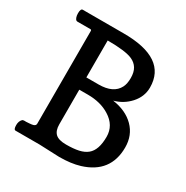

<svg xmlns="http://www.w3.org/2000/svg" viewBox="-169 -875 987 1020"><g transform="rotate(30 324.5 -365.0)"><path d="M331.1 4.9 208.5 0H61Q48.8 0 48.8 -27.8Q48.8 -51.8 62.5 -65.4Q66.4 -69.3 77.6 -69.3H79.6Q81.5 -68.8 83.5 -68.8Q94.7 -68.8 106.4 -70.3Q120.6 -71.3 128.4 -73.7Q142.1 -78.1 142.1 -89.8V-658.2Q142.1 -666 135.7 -666H56.2Q42 -666 37.1 -692.4Q36.1 -699.2 36.1 -706.1Q36.1 -734.9 48.8 -734.9H299.8Q564.9 -734.9 564.9 -555.2Q564.9 -499.5 524.9 -455.1Q486.3 -412.6 430.2 -397.5Q512.7 -385.7 561.5 -336.9Q609.9 -288.1 609.9 -213.9Q609.9 -58.6 455.6 -11.2Q402.8 4.9 331.1 4.9ZM245.1 -145.5Q245.1 -106.9 264.4 -88.6Q283.7 -70.3 329.6 -70.3Q375 -70.3 406.2 -77.1Q437.5 -84 457.5 -100.6Q496.1 -132.3 496.1 -213.4Q496.1 -283.2 431.6 -323.2Q376.5 -357.9 297.9 -357.9H245.1ZM319.8 -433.1Q410.6 -433.1 439.9 -490.7Q451.2 -512.7 451.2 -548.3Q451.2 -584 437.5 -606.4Q423.8 -628.9 397.5 -640.6Q355 -659.7 245.1 -659.7V-433.1Z"/></g></svg>

Font: Copse
Style: Regular
Weight: 400
Version: Version 1.000